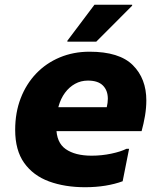

<svg xmlns="http://www.w3.org/2000/svg" viewBox="-20 -780 666 811"><path d="M339.3 10.8Q253.9 10.8 187.1 -13.7Q120.3 -38.3 82.2 -91.7Q44.1 -145.2 44.1 -231.2Q44.1 -304.6 67.4 -365Q90.7 -425.3 132.7 -469.3Q174.7 -513.3 232.5 -537.5Q290.2 -561.6 358.1 -561.6Q484.1 -561.6 541.1 -504.8Q598.1 -448 598.1 -355.6Q598.1 -324.7 592.5 -290.9Q586.8 -257.2 578.1 -226H152.9V-327.2H430.9Q433.2 -336.4 434.3 -345.4Q435.5 -354.4 435.5 -362.8Q435.5 -397.9 414.8 -418.7Q394.2 -439.6 351.3 -439.6Q321.5 -439.6 297 -425.9Q272.4 -412.3 254.5 -388.1Q236.5 -363.9 227.2 -330.3Q217.9 -296.7 217.9 -256.8V-242.4Q217.9 -177.9 257.6 -150.2Q297.3 -122.4 366.9 -122.4Q409.5 -122.4 450.2 -131Q490.8 -139.6 514.5 -151.6H525.3L498.1 -14.4Q465.7 -2.4 425.5 4.2Q385.2 10.8 339.3 10.8ZM264.6 -604V-608L379 -760H538.2V-756L386.6 -604Z"/></svg>

Font: Kufam
Style: Italic
Weight: 400
Italic angle: -11°
Designer: Artur Schmal
Foundry: Original Type
Version: Version 1.301; ttfautohint (v1.8.3)